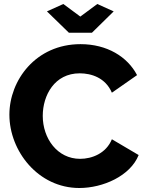

<svg xmlns="http://www.w3.org/2000/svg" viewBox="-20 -935 728 961"><path d="M297 -915 215 -878 325 -771H440L549 -878L467 -915L382 -852ZM383 -714C159 -714 27 -533 27 -361C27 -179 171 6 377 6C495 6 632 -54 674 -159L540 -238C511 -167 440 -140 381 -140C267 -140 194 -242 194 -355C194 -458 253 -568 379 -568C437 -568 508 -546 540 -471L666 -559C618 -651 516 -714 383 -714Z"/></svg>

Font: FIGSv2-sans-serif ExtraBold
Style: Regular
Weight: 800
Designer: Matt McInerney, Pablo Impallari, Rodrigo Fuenzalida,Mirko Velimirovic
Foundry: Matt McInerney, Pablo Impallari, Rodrigo Fuenzalida
Version: Version 4.021;hotconv 1.0.109;makeotfexe 2.5.65596